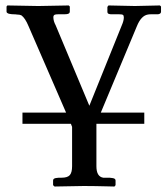

<svg xmlns="http://www.w3.org/2000/svg" viewBox="-20 -452 614 701"><path d="M243.2 154.8V11.2L238.8 0H62V-41H221.2Q198.2 -93.8 152.6 -199Q106.9 -304.2 84 -356.9Q71.8 -386.2 58.1 -396Q52.2 -398.9 42 -398.9Q37.1 -399.9 27.8 -399.9Q22 -399.9 12.2 -401.9Q3.9 -404.8 3.9 -409.2V-428.2L6.8 -432.1Q91.8 -430.2 111.8 -430.2H127.9L231 -432.1L234.9 -428.2V-410.2Q234.9 -402.3 226.1 -400.9Q223.1 -399.9 213.9 -399.9H194.8Q186 -399.9 182.1 -398.9Q174.8 -397.5 174.8 -389.2Q174.8 -375 183.1 -359.9L306.2 -65.9Q356.9 -192.9 424.8 -359.9Q432.1 -376.5 432.1 -388.2Q432.1 -395.5 428.7 -397.7Q425.3 -399.9 414.1 -399.9H384.8Q382.8 -399.9 380.9 -400.4L378.9 -400.9Q372.1 -401.9 372.1 -409.2V-426.8L376 -432.1Q445.8 -430.2 466.8 -430.2H478L564 -432.1L567.9 -428.2V-409.2Q567.9 -401.4 557.1 -399.9H543.9H533.2Q523.9 -399.9 520 -398.9Q495.6 -395 480 -356.9L348.1 -41H506.8V0H332V154.8Q332 192.9 356.9 196.8H371.1H379.9Q381.8 196.8 385.7 197.5Q389.6 198.2 391.1 198.2Q401.9 199.7 401.9 207V224.1L397.9 229H397Q396 229 375.7 228.5Q355.5 228 329.1 227.5Q302.7 227.1 286.1 227.1L179.2 229L173.8 224.1V207Q173.8 200.2 183.1 198.2Q185.1 198.2 189 197.5Q192.9 196.8 194.8 196.8H205.1Q226.6 196.8 234.9 187.3Q243.2 177.7 243.2 154.8Z"/></svg>

Font: Common Serif Medium
Style: Regular
Weight: 500
Designer: Philipp H. Poll, Khaled Hosny
Foundry: Stefan Peev, Context Ltd.
Version: Version 1.026